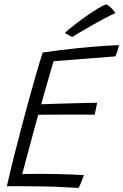

<svg xmlns="http://www.w3.org/2000/svg" viewBox="-20 -870 574 894"><path d="M346 5Q290 1.5 237 -0.5Q184 -2.5 126 -2.5Q99.5 -3 69 -3Q38.5 -3 12 -3Q29 -78 47.8 -152.5Q66.5 -227 85 -295.5Q120.5 -428.5 144.8 -513Q169 -597.5 179 -625.5Q268.5 -638.5 344.2 -646Q420 -653.5 470.5 -656.8Q521 -660 534.5 -660Q530.5 -644.5 526.8 -633Q523 -621.5 517.5 -607.5L229.5 -585Q225 -570 217 -542.8Q209 -515.5 200 -484.2Q191 -453 183.5 -426Q176 -399 172 -384.5Q186 -385 221.2 -386.2Q256.5 -387.5 299 -388.5Q341.5 -389.5 378.2 -390.5Q415 -391.5 432.5 -391.5L421 -336Q413.5 -336 388.5 -336.2Q363.5 -336.5 329.5 -336.5Q295.5 -336.5 260.5 -336.2Q225.5 -336 197.8 -336Q170 -336 158 -335.5Q156 -328 149.2 -303.8Q142.5 -279.5 133.5 -246.2Q124.5 -213 115 -177.2Q105.5 -141.5 97 -110.2Q88.5 -79 83.5 -59.5Q97.5 -60 125.2 -60.2Q153 -60.5 174.5 -60.5Q211.5 -60.5 250 -59.5Q288.5 -58.5 320.5 -57.2Q352.5 -56 370.5 -54.5Q365.5 -39 358 -21Q350.5 -3 346 5ZM475 -849.5Q488.5 -843 500.5 -830.5Q512.5 -818 517.5 -808.5Q502 -803 472.5 -787.5Q443 -772 410.5 -753.5Q378 -735 351.5 -719.2Q325 -703.5 315.5 -697.5L282 -716.5Q294 -728.5 319.8 -748.8Q345.5 -769 376 -790.8Q406.5 -812.5 433.5 -829Q460.5 -845.5 475 -849.5Z"/></svg>

Font: Grandstander ExtraLight
Style: Italic
Weight: 200
Italic angle: -15°
Designer: Tyler Finck
Foundry: Etcetera Type Co
Version: Version 1.200; ttfautohint (v1.8.3)